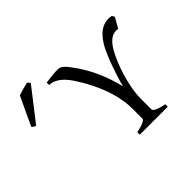

<svg xmlns="http://www.w3.org/2000/svg" viewBox="-152 -932 1160 1160"><g transform="rotate(-45 428.5 -352.0)"><path d="M810.1 -544.9Q796.4 -546.9 782.7 -545.2Q769 -543.5 754.9 -535.4Q740.7 -527.3 725.8 -511Q710.9 -494.6 695.8 -466.8Q684.1 -445.3 668.9 -410.4Q653.8 -375.5 640.4 -332.5Q627 -289.6 617.4 -240.7Q607.9 -191.9 607.9 -142.1V-56.2Q607.9 -53.2 612.1 -49.1Q616.2 -44.9 625.7 -40Q635.3 -35.2 650.6 -30.3Q666 -25.4 689 -21V0H449.7V-21Q494.1 -30.3 512 -39.8Q529.8 -49.3 529.8 -56.2V-142.1Q529.8 -179.7 523.7 -216.1Q517.6 -252.4 507.3 -287.1Q497.1 -321.8 483.6 -353.8Q470.2 -385.7 456.1 -413.8Q441.9 -441.9 427.5 -466.1Q413.1 -490.2 400.9 -508.8Q391.1 -523.9 377.9 -540Q364.7 -556.2 348.9 -569.3Q333 -582.5 314.7 -590.8Q296.4 -599.1 275.9 -599.1L273.9 -620.1Q302.7 -624 331.5 -627Q360.4 -629.9 380.9 -629.9Q391.1 -629.9 400.1 -625Q409.2 -620.1 417.2 -612.8Q425.3 -605.5 432.6 -596.4Q439.9 -587.4 445.8 -579.1Q473.6 -542.5 495.1 -505.6Q516.6 -468.8 533.4 -431.2Q550.3 -393.6 562.7 -355.5Q575.2 -317.4 585 -278.8Q592.8 -309.6 604.2 -345.9Q615.7 -382.3 628.7 -418Q641.6 -453.6 655.5 -485.4Q669.4 -517.1 682.1 -539.1Q715.8 -594.7 755.4 -615.7Q782.2 -629.9 811 -629.9Q824.2 -629.9 837.9 -627L847.2 -609.9ZM45.4 -481Q41.5 -481.9 38.6 -483.2Q35.6 -484.4 32.7 -486.3Q29.8 -488.3 26.9 -490.7Q23.9 -493.2 19.5 -497.1L105.5 -680.2Q113.3 -683.1 124 -686.3Q134.8 -689.5 146.5 -692.9Q158.2 -696.3 169.7 -699Q181.2 -701.7 190.4 -704.1L205.6 -687Z"/></g></svg>

Font: Akkhara
Style: Regular
Weight: 400
Designer: J. Victor Gaultney
Version: Version 1.00 June 13, 2006, initial release